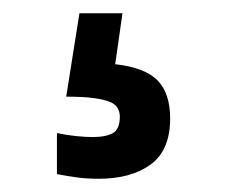

<svg xmlns="http://www.w3.org/2000/svg" viewBox="-20 -70 342 290"><path d="M66 131Q80 134 94.5 135.5Q109 137 120 137Q140 137 150.5 131Q161 125 161 106Q161 99 157.5 93Q154 87 145 83.5Q136 80 120.5 78Q105 76 80 76L100 -50H165L154 27Q199 32 218 51.5Q237 71 237 109Q237 157 207.5 178.5Q178 200 129 200Q111 200 96.5 198Q82 196 66 193Z"/></svg>

Font: Share
Style: Regular
Weight: 400
Designer: Ralph du Carrois
Version: Version 1.001